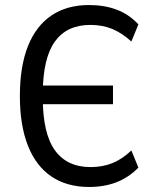

<svg xmlns="http://www.w3.org/2000/svg" viewBox="-20 -734 616 763"><path d="M334 9Q246 9 184.5 -32.5Q123 -74 91 -155Q59 -236 59 -352Q59 -470 91 -550.5Q123 -631 184.5 -672.5Q246 -714 334 -714Q395 -714 444 -695.5Q493 -677 530 -637L502 -569Q465 -603 426 -619Q387 -635 339 -635Q246 -635 198.5 -569.5Q151 -504 150 -365L131 -394H429V-320H130L150 -346Q150 -204 198 -137Q246 -70 340 -70Q387 -70 426 -85.5Q465 -101 502 -136L530 -68Q492 -29 443.5 -10Q395 9 334 9Z"/></svg>

Font: Nunito Sans 10pt Condensed Medium
Style: Regular
Weight: 500
Width: 3
Designer: Vernon Adams
Foundry: Vernon Adams
Version: Version 3.101;gftools[0.9.27]